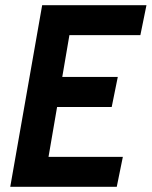

<svg xmlns="http://www.w3.org/2000/svg" viewBox="-20 -720 584 740"><path d="M453.5 -115.5 430 0H19.5L142.5 -700H544.5L521 -584.5H247.5L220 -423.5H434L410.5 -307.5H200L167 -115.5Z"/></svg>

Font: Cabin Condensed
Style: Bold Italic
Weight: 700
Width: 3
Italic angle: -10°
Designer: Pablo Impallari
Foundry: Pablo Impallari. http://www.impallari.com Igino Marini. http://www.ikern.com
Version: Version 3.001; ttfautohint (v1.8.3)